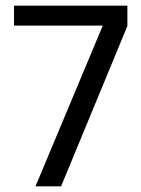

<svg xmlns="http://www.w3.org/2000/svg" viewBox="-20 -659 500 679"><path d="M196 0H105.5L343.5 -568.5H29.5V-639H430.5V-567Z"/></svg>

Font: Anek Kannada
Style: Regular
Weight: 400
Version: Version 1.003